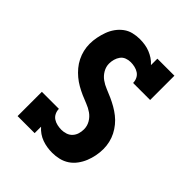

<svg xmlns="http://www.w3.org/2000/svg" viewBox="-206 -873 1012 1012"><g transform="rotate(45 300.0 -367.5)"><path d="M349 8Q329 8 310 5Q291 2 273 -4.5Q255 -11 239 -22Q223 -33 210 -48V0H83V-181H210Q210 -165 217 -150.5Q224 -136 237 -127.5Q250 -119 266 -115.5Q282 -112 297 -112Q314 -112 330.5 -117.5Q347 -123 358.5 -135.5Q370 -148 375 -164.5Q380 -181 380 -198Q380 -223 367.5 -244.5Q355 -266 335 -280Q315 -294 292.5 -302.5Q270 -311 247.5 -321Q225 -331 204 -343Q183 -355 164.5 -370.5Q146 -386 130.5 -404.5Q115 -423 104 -445Q93 -467 87.5 -490.5Q82 -514 82 -538Q82 -563 87 -588Q92 -613 100.5 -636.5Q109 -660 123.5 -680.5Q138 -701 158 -716Q178 -731 202.5 -737Q227 -743 252 -743Q271 -743 290.5 -740Q310 -737 327.5 -730Q345 -723 361 -712.5Q377 -702 390 -687V-735H517V-554H390Q390 -570 383 -584.5Q376 -599 363 -607.5Q350 -616 334.5 -619.5Q319 -623 304 -623Q287 -623 271.5 -617Q256 -611 246.5 -598Q237 -585 232.5 -569Q228 -553 228 -537Q228 -513 240.5 -491.5Q253 -470 272.5 -456Q292 -442 315 -433Q338 -424 360 -414Q382 -404 403 -392Q424 -380 443 -365Q462 -350 477.5 -331Q493 -312 504 -290.5Q515 -269 520.5 -245Q526 -221 526 -197Q526 -172 521 -146.5Q516 -121 506.5 -97.5Q497 -74 481.5 -53Q466 -32 445 -18Q424 -4 399 2Q374 8 349 8Z"/></g></svg>

Font: Iosevka Slab Heavy Extended
Style: Regular
Weight: 900
Width: 7
Monospace: yes
Designer: Belleve Invis
Foundry: Belleve Invis
Version: Version 11.1.0; ttfautohint (v1.8.3)